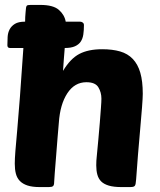

<svg xmlns="http://www.w3.org/2000/svg" viewBox="-20 -760 648 780"><path d="M373 -124Q376 -157 379.5 -193Q383 -229 385.5 -262Q388 -295 390 -321Q392 -347 392 -359Q392 -385 379.5 -405.5Q367 -426 331 -426Q283 -426 253.5 -381Q224 -336 219 -261Q217 -240 214 -202.5Q211 -165 208 -126.5Q205 -88 202.5 -57.5Q200 -27 200 -20Q200 -8 195.5 -4Q191 0 178 0H142Q111 0 91.5 -6.5Q72 -13 60.5 -25Q49 -37 44.5 -54.5Q40 -72 40 -95Q40 -114 42.5 -146Q45 -178 50 -232Q55 -286 61 -367Q67 -448 75 -565H21Q10 -565 10 -576Q10 -593 11 -610Q12 -627 19 -640.5Q26 -654 40.5 -663Q55 -672 82 -672Q82 -682 82.5 -691Q83 -700 84 -711Q85 -733 89 -737Q92 -740 105 -740H144Q196 -740 219 -720Q242 -700 247 -672H305Q311 -672 316 -668.5Q321 -665 321 -658Q321 -637 318.5 -620Q316 -603 308 -591Q300 -579 284.5 -572Q269 -565 243 -565Q241 -545 239.5 -521.5Q238 -498 236 -472Q266 -522 302.5 -541Q339 -560 395 -560Q437 -560 468 -551Q499 -542 519.5 -520.5Q540 -499 550 -464.5Q560 -430 560 -379Q560 -363 557 -324Q554 -285 549.5 -235Q545 -185 540.5 -130.5Q536 -76 533 -31Q532 -20 531 -14Q530 -8 527.5 -5Q525 -2 520 -1Q515 0 506 0H474Q442 0 422 -6Q402 -12 391 -23Q380 -34 375.5 -50.5Q371 -67 371 -88Q371 -98 371.5 -107Q372 -116 373 -124Z"/></svg>

Font: PoetsenOne
Style: Regular
Weight: 400
Designer: Rodrigo Fuenzalida, Pablo Impallari
Foundry: Pablo Impallari, Rodrigo Fuenzalida
Version: Version 1.000; ttfautohint (v0.8) -G 200 -r 50